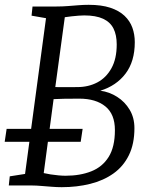

<svg xmlns="http://www.w3.org/2000/svg" viewBox="-34 -770 615 797"><path d="M222 7Q202.5 7 180.2 5.2Q158 3.5 137 1.8Q116 0 101 0H2.5L6.5 -38L70 -48L157 -694.5L97 -705L101 -743H200Q225 -743 247.2 -744.8Q269.5 -746.5 290.8 -748.2Q312 -750 334 -750Q387 -750 423.5 -738Q460 -726 482.8 -704.5Q505.5 -683 515.5 -655Q525.5 -627 525.5 -595Q525.5 -515 487.2 -464.5Q449 -414 382.5 -393.5Q420 -388.5 452.2 -368Q484.5 -347.5 504.2 -314.5Q524 -281.5 524 -238Q524 -172.5 501 -125.8Q478 -79 436.8 -49.8Q395.5 -20.5 340.5 -6.8Q285.5 7 222 7ZM238 -40.5Q298.5 -40.5 344.8 -58.8Q391 -77 417 -118.5Q443 -160 443 -230Q443 -296 403.5 -328.2Q364 -360.5 295 -360.5Q256.5 -360.5 231.2 -360Q206 -359.5 188.5 -358.5L147.5 -51.5Q160 -48.5 176.2 -46Q192.5 -43.5 209 -42Q225.5 -40.5 238 -40.5ZM195.5 -408.5Q216.5 -408 240.8 -408.2Q265 -408.5 287 -408.5Q333 -408.5 369.8 -427.8Q406.5 -447 428.5 -486.5Q450.5 -526 450.5 -585.5Q450.5 -625 437 -651.8Q423.5 -678.5 393.8 -692.2Q364 -706 315.5 -706Q307 -706 292.8 -705Q278.5 -704 263 -702.2Q247.5 -700.5 235 -698.5ZM-14.5 -181.5 -6.5 -235H309L301 -181.5Z"/></svg>

Font: Merriweather 24pt SemiCondensed Light
Style: Italic
Weight: 300
Width: 4
Italic angle: -7.8°
Designer: Eben Sorkin
Foundry: Eben Sorkin
Version: Version 2.101